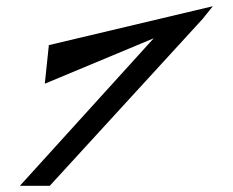

<svg xmlns="http://www.w3.org/2000/svg" viewBox="-20 -764 748 617"><path d="M664 -744 137 -619 124 -495 474 -641 44 -167H140L631 -703Z"/></svg>

Font: Drag You Down
Style: Regular
Weight: 400
Designer: Robert Jablonski
Foundry: Cannot Into Space Fonts
Version: Version 0.97